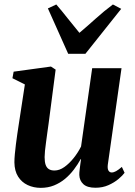

<svg xmlns="http://www.w3.org/2000/svg" viewBox="-20 -850 617 880"><path d="M167 11Q134 11 106.8 -1.8Q79.5 -14.5 63 -40.5Q46.5 -66.5 46 -106Q46 -122 48 -143.5Q50 -165 53 -189.2Q56 -213.5 59.5 -237Q63 -260.5 66 -280L94 -463L37 -491.5L42.5 -521.5L213.5 -545L235 -531L203 -285.5Q200 -265.5 197 -242.5Q194 -219.5 191 -198Q188 -176.5 186.2 -158.8Q184.5 -141 184.5 -130Q184.5 -108 189.2 -94.5Q194 -81 204 -74.8Q214 -68.5 229.5 -68.5Q252.5 -68.5 275 -84.5Q297.5 -100.5 317.5 -125.5Q337.5 -150.5 351.5 -178.5L402.5 -537.5H537L474 -94.5Q472 -76.5 477.2 -68Q482.5 -59.5 492 -59.5Q501 -59.5 512 -65.5Q523 -71.5 538.5 -85L551 -58Q542 -45.5 523 -29.5Q504 -13.5 477.2 -1.5Q450.5 10.5 417.5 10.5Q380 10.5 362.2 -5.8Q344.5 -22 343.5 -48Q343 -52 343.8 -60Q344.5 -68 345.8 -78.5Q347 -89 348.5 -100Q350 -111 351.5 -120.5L350 -121Q336.5 -96.5 318.5 -72.8Q300.5 -49 278 -30.2Q255.5 -11.5 227.8 -0.2Q200 11 167 11ZM292.5 -603.5 199.5 -811.5 238 -829.5Q263.5 -800 290 -766.2Q316.5 -732.5 344 -699.5Q382.5 -732 419.2 -765.2Q456 -798.5 497.5 -829.5L535.5 -809.5L371.5 -603.5Z"/></svg>

Font: Merriweather 72pt
Style: Bold Italic
Weight: 700
Italic angle: -7.8°
Version: Version 2.101